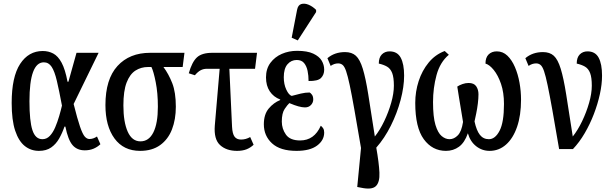

<svg xmlns="http://www.w3.org/2000/svg" viewBox="-20 -830 3408 1069"><path d="M197 10Q152 10 118 -17Q84 -44 64.5 -102.5Q45 -161 45 -257Q45 -402 92 -474Q139 -546 218 -546Q250 -546 276.5 -532Q303 -518 323 -481Q343 -444 356 -375H361L406 -536H529L390 -251Q411 -167 425.5 -125Q440 -83 452 -69.5Q464 -56 478 -56Q499 -56 520 -70L539 -27Q522 -11 500.5 -2Q479 7 452 7Q409 7 384 -22Q359 -51 344 -125H339Q327 -90 309.5 -59Q292 -28 265 -9Q238 10 197 10ZM216 -55Q240 -55 257.5 -73.5Q275 -92 287.5 -121.5Q300 -151 309.5 -183.5Q319 -216 325 -242Q309 -327 296.5 -380Q284 -433 267.5 -458Q251 -483 224 -483Q144 -483 144 -266Q144 -156 160.5 -105.5Q177 -55 216 -55Z M760 10Q668 10 617.5 -59Q567 -128 567 -245Q567 -389 634 -462.5Q701 -536 816 -536H1007L997 -457H890Q919 -418 939 -367Q959 -316 959 -236Q959 -165 937.5 -109.5Q916 -54 871.5 -22Q827 10 760 10ZM762 -43Q809 -43 834 -93Q859 -143 859 -236Q859 -312 847 -372.5Q835 -433 823 -457H805Q765 -457 734 -437Q703 -417 685 -370.5Q667 -324 667 -243Q667 -151 691 -97Q715 -43 762 -43Z M1300 10Q1240 10 1205 -22.5Q1170 -55 1176 -131L1203 -447H1131Q1113 -447 1097.5 -439Q1082 -431 1065 -411L1031 -422Q1049 -485 1076.5 -510.5Q1104 -536 1162 -536H1411L1400 -447H1257L1272 -124Q1274 -85 1286 -69Q1298 -53 1322 -53Q1349 -53 1373 -67L1392 -24Q1374 -7 1352 1.5Q1330 10 1300 10Z M1631 10Q1540 10 1494.5 -32Q1449 -74 1449 -138Q1449 -193 1476 -225.5Q1503 -258 1540 -273V-276Q1503 -290 1482 -321.5Q1461 -353 1461 -399Q1461 -447 1485.5 -480Q1510 -513 1549 -530Q1588 -547 1634 -547Q1691 -547 1724 -531.5Q1757 -516 1771 -492.5Q1785 -469 1785 -442Q1785 -414 1767.5 -396Q1750 -378 1698 -379Q1698 -409 1692.5 -435.5Q1687 -462 1673 -479Q1659 -496 1632 -496Q1601 -496 1580.5 -472Q1560 -448 1560 -400Q1560 -361 1574 -331Q1588 -301 1604 -296Q1630 -303 1655 -309Q1680 -315 1704 -315Q1710 -312 1717 -302.5Q1724 -293 1724 -276Q1724 -259 1711.5 -245.5Q1699 -232 1678 -232Q1647 -232 1591 -256Q1581 -247 1565 -223.5Q1549 -200 1549 -153Q1549 -113 1572 -80.5Q1595 -48 1651 -48Q1730 -48 1766 -130Q1773 -125 1779 -116Q1785 -107 1785 -92Q1785 -49 1745.5 -19.5Q1706 10 1631 10ZM1638 -605 1604 -620 1634 -775Q1639 -802 1657.5 -807.5Q1676 -813 1698.5 -803.5Q1721 -794 1740 -775V-763Z M1990 215 1969 211 1990 -6Q1968 -135 1953 -220Q1938 -305 1927 -356.5Q1916 -408 1907 -434Q1898 -460 1887.5 -468.5Q1877 -477 1863 -477Q1841 -477 1821 -463L1803 -506Q1843 -540 1901 -540Q1939 -540 1961.5 -519.5Q1984 -499 2000 -447Q2016 -395 2030.5 -303.5Q2045 -212 2067 -70Q2095 -105 2119 -155Q2143 -205 2158 -257.5Q2173 -310 2173 -353Q2173 -399 2163.5 -423.5Q2154 -448 2135 -459Q2116 -470 2089 -476Q2089 -510 2106 -527Q2123 -544 2149 -544Q2192 -544 2211 -509Q2230 -474 2230 -409Q2230 -347 2210.5 -273.5Q2191 -200 2156 -130Q2121 -60 2075 -8Q2090 77 2092.5 131Q2095 185 2072.5 206.5Q2050 228 1990 215Z M2463 10Q2387 10 2339.5 -55Q2292 -120 2292 -257Q2292 -320 2311 -378.5Q2330 -437 2366.5 -481.5Q2403 -526 2456 -546L2479 -525Q2430 -484 2410.5 -412Q2391 -340 2391 -262Q2391 -179 2404.5 -134.5Q2418 -90 2439 -72.5Q2460 -55 2483 -55Q2508 -55 2529 -76.5Q2550 -98 2558 -151Q2553 -182 2547 -218Q2541 -254 2535.5 -288Q2530 -322 2526 -348Q2538 -356 2555 -362Q2572 -368 2589 -368Q2619 -368 2631.5 -349.5Q2644 -331 2644 -305Q2644 -282 2640.5 -253.5Q2637 -225 2631.5 -198.5Q2626 -172 2622 -154Q2633 -103 2652 -79Q2671 -55 2702 -55Q2737 -55 2761.5 -102Q2786 -149 2786 -251Q2786 -315 2769.5 -363Q2753 -411 2729 -440.5Q2705 -470 2683 -476Q2683 -510 2700.5 -527Q2718 -544 2746 -544Q2780 -544 2805 -520Q2830 -496 2847 -456.5Q2864 -417 2872.5 -369.5Q2881 -322 2881 -275Q2881 -188 2859 -124Q2837 -60 2797.5 -25Q2758 10 2706 10Q2664 10 2631 -16Q2598 -42 2585 -88Q2567 -36 2535.5 -13Q2504 10 2463 10Z M3093 0Q3071 -130 3055.5 -216.5Q3040 -303 3029 -355.5Q3018 -408 3009 -434Q3000 -460 2989.5 -468.5Q2979 -477 2965 -477Q2943 -477 2923 -463L2905 -506Q2945 -540 3003 -540Q3041 -540 3063.5 -519.5Q3086 -499 3102 -447Q3118 -395 3132.5 -303.5Q3147 -212 3169 -70Q3197 -105 3221 -155Q3245 -205 3260 -257.5Q3275 -310 3275 -353Q3275 -399 3265.5 -423.5Q3256 -448 3237 -459Q3218 -470 3191 -476Q3191 -510 3208 -527Q3225 -544 3251 -544Q3294 -544 3313 -509Q3332 -474 3332 -409Q3332 -361 3320 -306Q3308 -251 3286.5 -195Q3265 -139 3235.5 -88.5Q3206 -38 3170 0Z"/></svg>

Font: Noto Serif ExtraCondensed Medium
Style: Regular
Weight: 500
Width: 2
Designer: Monotype Design Team
Foundry: Monotype Imaging Inc.
Version: Version 2.015